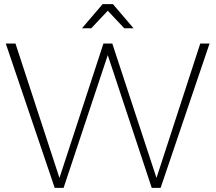

<svg xmlns="http://www.w3.org/2000/svg" viewBox="-20 -910 1044 930"><path d="M502 -858 582 -773H627L527 -890H477L377 -773H422ZM950 -699 738 -48 524 -699H481L268 -48L55 -699H8L245 0H288L502 -643L715 0H758L995 -699Z"/></svg>

Font: Montserrat arm ExtraLight
Style: Regular
Weight: 275
Designer: Julieta Ulanovsky
Foundry: Julieta Ulanovsky
Version: Version 6.000;PS 006.000;hotconv 1.0.88;makeotf.lib2.5.64775